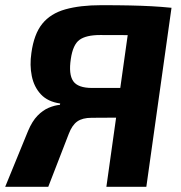

<svg xmlns="http://www.w3.org/2000/svg" viewBox="-33 -720 696 740"><path d="M357 -700Q422 -700 467.5 -699Q513 -698 550.5 -696Q588 -694 628 -690L602 -581Q579 -583 512.5 -584Q446 -585 353 -585Q299 -585 273.5 -566.5Q248 -548 240 -493Q231 -434 249 -407.5Q267 -381 322 -381H561L553 -269Q532 -268 511 -267.5Q490 -267 464 -267Q438 -267 403.5 -266.5Q369 -266 320 -266Q285 -266 265 -252Q245 -238 232 -204L153 0H-13L75 -215Q91 -253 111.5 -274Q132 -295 154.5 -304.5Q177 -314 198 -316L199 -321Q151 -328 124.5 -356.5Q98 -385 89.5 -427Q81 -469 88 -516Q98 -589 130 -628.5Q162 -668 219 -684Q276 -700 357 -700ZM628 -690 531 0H377L474 -690Z"/></svg>

Font: Exo 2
Style: Bold Italic
Weight: 700
Italic angle: -8°
Designer: Natanael Gama
Foundry: Natanael Gama
Version: Version 2.010